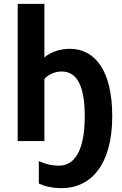

<svg xmlns="http://www.w3.org/2000/svg" viewBox="-20 -734 634 999"><path d="M302 245C448 245 564 129 564 -129C564 -369 473 -480 343 -480C284 -480 235 -457 211 -435V-714H72V0H211V-323C228 -343 262 -362 301 -362C380 -362 421 -288 421 -129C421 46 370 128 287 128C246 128 212 118 182 104V221C209 234 249 245 302 245Z"/></svg>

Font: Noto Sans Display SemiCondensed
Style: Bold
Weight: 700
Width: 4
Designer: Monotype Design Team
Foundry: Monotype Imaging Inc.
Version: Version 1.900